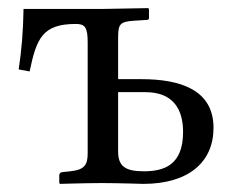

<svg xmlns="http://www.w3.org/2000/svg" viewBox="-20 -451 577 473"><path d="M196 -74C196 -45 188.8 -32.8 153 -29L134 -27C129 -26.5 126 -24 126 -19V0L128 2C128 2 190.8 0 231 0C270.8 0 333 2 333 2C445 2 506 -52 506 -136C506 -230 424 -256 328 -256H271V-357C271 -392 275.1 -397.7 311 -400L342 -402C345 -402.2 347 -403 347 -407V-429L345 -431L234 -429H38C37 -371 33 -326 26 -280L53 -275C70 -357 85 -392 167 -392C189 -392 196 -384 196 -347ZM431 -126C431 -44 384 -29 334 -29C288 -29 271 -42 271 -78V-224H338C409 -224 431 -179 431 -126Z"/></svg>

Font: Libertinus Serif Display
Style: Regular
Weight: 400
Designer: Philipp H. Poll
Foundry: Khaled Hosny
Version: Version 6.1